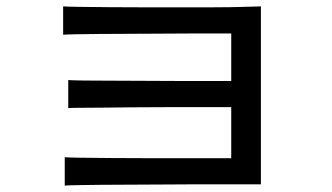

<svg xmlns="http://www.w3.org/2000/svg" viewBox="-20 -671 1040 602"><path d="M183 -89V-178Q194 -177 233.5 -176.5Q273 -176 328 -175.5Q383 -175 443 -175Q503 -175 556 -175Q609 -175 643 -175H705V-335H646Q623 -335 583 -335Q543 -335 494.5 -335Q446 -335 396.5 -334.5Q347 -334 304 -333.5Q261 -333 231.5 -333Q202 -333 194 -332V-420Q205 -419 243.5 -418.5Q282 -418 336 -418Q390 -418 449 -417.5Q508 -417 560 -417Q612 -417 646 -417H705V-566H638Q615 -566 574.5 -566Q534 -566 484.5 -565.5Q435 -565 384.5 -565Q334 -565 290 -564.5Q246 -564 216 -563.5Q186 -563 178 -562V-651Q189 -650 228 -649.5Q267 -649 322.5 -648.5Q378 -648 438 -648Q498 -648 551 -648Q604 -648 638 -648Q668 -648 702.5 -648.5Q737 -649 764 -650Q791 -651 798 -651V-93H643Q620 -93 579.5 -93Q539 -93 490 -92.5Q441 -92 390.5 -92Q340 -92 295.5 -91.5Q251 -91 221 -90.5Q191 -90 183 -89Z"/></svg>

Font: Zen Kaku Gothic New Medium
Style: Regular
Weight: 500
Designer: Yoshimichi Ohira
Foundry: Positype
Version: Version 1.002